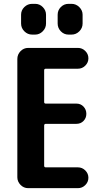

<svg xmlns="http://www.w3.org/2000/svg" viewBox="-20 -980 540 1000"><path d="M218.8 -622.1Q210 -622.1 210 -614.3V-448.2Q210 -440.4 218.8 -440.4H377.9Q400.4 -440.4 415 -424.8Q429.7 -409.2 429.7 -387.2Q429.7 -365.2 415 -350.1Q400.4 -335 377.9 -335H218.8Q210 -335 210 -326.2V-116.2Q210 -108.4 218.8 -108.4H385.7Q408.2 -108.4 424.3 -92.3Q440.4 -76.2 440.4 -54.2Q440.4 -32.2 424.3 -16.1Q408.2 0 385.7 0H127Q103.5 0 86.9 -17.1Q70.3 -34.2 70.3 -56.6V-672.9Q70.3 -696.3 86.9 -713.4Q103.5 -730.5 127 -730.5H385.7Q408.2 -730.5 424.3 -714.4Q440.4 -698.2 440.4 -676.3Q440.4 -654.3 424.3 -638.2Q408.2 -622.1 385.7 -622.1ZM336.9 -960H352.5Q376 -960 393.1 -942.9Q410.2 -925.8 410.2 -903.3V-857.4Q410.2 -834 393.1 -816.9Q376 -799.8 352.5 -799.8H336.9Q313.5 -799.8 296.9 -816.9Q280.3 -834 280.3 -857.4V-903.3Q280.3 -926.8 296.9 -943.4Q313.5 -960 336.9 -960ZM147.5 -960H163.1Q186.5 -960 203.1 -942.9Q219.7 -925.8 219.7 -903.3V-857.4Q219.7 -834 202.6 -816.9Q185.5 -799.8 163.1 -799.8H147.5Q124 -799.8 106.9 -816.9Q89.8 -834 89.8 -857.4V-903.3Q89.8 -926.8 106.9 -943.4Q124 -960 147.5 -960Z"/></svg>

Font: Rounded Mgen+ 1mn bold
Style: Bold
Weight: 700
Designer: [Source Han Sans]
Ryoko NISHIZUKA  (kana & ideographs); Paul D. Hunt (Latin, Greek & Cyrillic); Wenlong ZHANG  (bopomofo
Version: Version 1.059.20150602